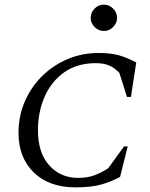

<svg xmlns="http://www.w3.org/2000/svg" viewBox="-20 -800 649 830"><path d="M307 10Q192 10 126 -54.5Q60 -119 60 -226Q60 -297 86.5 -359.5Q113 -422 160.5 -469.5Q208 -517 271 -544Q334 -571 407 -571Q457 -571 492 -561.5Q527 -552 569 -530L546 -381H529L496 -485Q475 -507 451.5 -517Q428 -527 395 -527Q313 -527 257 -487Q201 -447 172.5 -381Q144 -315 144 -237Q144 -140 192.5 -85.5Q241 -31 318 -31Q360 -31 391.5 -43.5Q423 -56 448 -73L516 -167H532L499 -35Q464 -16 420 -3Q376 10 307 10ZM429 -666Q406 -666 389 -683Q372 -700 372 -723Q372 -746 389 -763Q406 -780 429 -780Q452 -780 469 -763Q486 -746 486 -723Q486 -700 469 -683Q452 -666 429 -666Z"/></svg>

Font: Spectral SC
Style: Italic
Weight: 400
Italic angle: -10°
Designer: Jean-Baptiste Levee
Foundry: Production Type
Version: Version 2.001